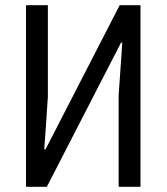

<svg xmlns="http://www.w3.org/2000/svg" viewBox="-20 -718 640 738"><path d="M80 0V-698H164V-552V-346L155 -212L150 -144H155L440 -698H520V0H436V-352L446 -494L450 -554H445L440 -544L160 0Z"/></svg>

Font: Lilex
Style: Regular
Weight: 400
Monospace: yes
Designer: Mike Abbink, Paul van der Laan, Pieter van Rosmalen, Mikhael Khrustik
Foundry: Mikhael Khrustik
Version: Version 2.510